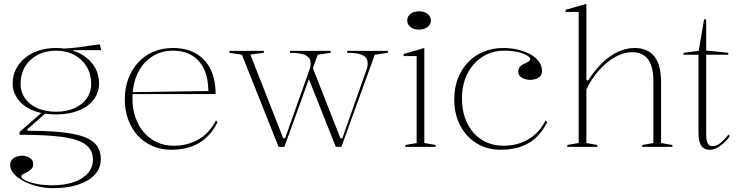

<svg xmlns="http://www.w3.org/2000/svg" viewBox="-20 -765 3859 1000"><path d="M255 215Q214 215 174 205Q134 195 102.5 178Q71 161 52 139.5Q33 118 33 96Q33 79 41.5 68Q50 57 64 51.5Q78 46 93 46Q117 46 135 57.5Q153 69 153 90Q153 103 146.5 111.5Q140 120 131 126Q122 132 112.5 136Q103 140 97 144Q91 148 91 153Q91 164 113 175Q135 186 172 193Q209 200 251 200Q316 200 364 183.5Q412 167 438 137Q464 107 464 66Q464 30 444 5Q424 -20 380 -35Q336 -50 262.5 -56.5Q189 -63 82 -63V-78L205 -185L217 -175L123 -92L124 -84Q208 -84 271.5 -79Q335 -74 379.5 -63.5Q424 -53 451.5 -36Q479 -19 492 6Q505 31 505 63Q505 111 474 144.5Q443 178 387.5 196.5Q332 215 255 215ZM271 -169Q222 -169 181 -180Q140 -191 110 -212.5Q80 -234 63 -264Q46 -294 46 -330Q46 -371 63 -404.5Q80 -438 110 -463Q140 -488 181 -501.5Q222 -515 272 -515Q320 -515 360.5 -501.5Q401 -488 431.5 -463.5Q462 -439 479 -405Q496 -371 496 -330Q496 -296 480.5 -266Q465 -236 435.5 -214.5Q406 -193 364.5 -181Q323 -169 271 -169ZM272 -183Q327 -183 368 -201.5Q409 -220 432 -253Q455 -286 455 -328Q455 -378 432 -417Q409 -456 368 -478.5Q327 -501 272 -501Q217 -501 175 -478.5Q133 -456 110 -417Q87 -378 87 -328Q87 -286 110 -253Q133 -220 175 -201.5Q217 -183 272 -183ZM361 -491 309 -512Q329 -513 348.5 -514.5Q368 -516 388 -518.5Q408 -521 427 -524Q446 -527 464 -529.5Q482 -532 500 -534L507 -504H361Z M881 -515Q952 -515 1002 -485.5Q1052 -456 1077.5 -402.5Q1103 -349 1103 -275H670V-285L1065 -291Q1065 -356 1043.5 -403Q1022 -450 981 -475.5Q940 -501 880 -501Q819 -501 771.5 -470Q724 -439 697 -383Q670 -327 670 -251Q670 -198 685.5 -153.5Q701 -109 729 -76Q757 -43 796.5 -24.5Q836 -6 884 -6Q921 -6 954 -14.5Q987 -23 1014.5 -39Q1042 -55 1065 -80Q1088 -105 1105 -138L1113 -128Q1094 -90 1069 -63Q1044 -36 1013.5 -18.5Q983 -1 947.5 7Q912 15 871 15Q817 15 772.5 -5Q728 -25 696.5 -60Q665 -95 647.5 -143Q630 -191 630 -247Q630 -307 648.5 -355.5Q667 -404 700 -440Q733 -476 779 -495.5Q825 -515 881 -515Z M1606 -419 1753 -45H1763L1891 -408Q1893 -413 1894 -420Q1895 -427 1895 -434Q1895 -448 1890 -458Q1885 -468 1872.5 -475.5Q1860 -483 1839 -486.5Q1818 -490 1788 -490V-500H2000V-490L1932 -480L1758 0H1729L1584 -365ZM1431 0 1240 -480 1175 -490V-500H1354V-490L1284 -481L1455 -45H1465L1594 -408Q1596 -413 1597 -420Q1598 -427 1598 -434Q1598 -448 1592.5 -458Q1587 -468 1574.5 -475.5Q1562 -483 1541.5 -486.5Q1521 -490 1490 -490V-500H1702V-490L1635 -480L1461 0Z M2162 -611Q2144 -611 2130.5 -617Q2117 -623 2109 -633.5Q2101 -644 2101 -658Q2101 -673 2109 -683.5Q2117 -694 2130.5 -700Q2144 -706 2162 -706Q2180 -706 2194 -700Q2208 -694 2216 -683.5Q2224 -673 2224 -658Q2224 -644 2216 -633.5Q2208 -623 2194 -617Q2180 -611 2162 -611ZM2091 0V-10L2150 -20V-473H2082V-484L2190 -515V-20L2249 -10V0Z M2587 15Q2517 15 2462.5 -18.5Q2408 -52 2377 -111Q2346 -170 2346 -247Q2346 -307 2364.5 -355.5Q2383 -404 2417 -440Q2451 -476 2498 -495.5Q2545 -515 2602 -515Q2641 -515 2677 -506.5Q2713 -498 2741.5 -482.5Q2770 -467 2786.5 -444.5Q2803 -422 2803 -395Q2803 -379 2794.5 -369Q2786 -359 2771.5 -354Q2757 -349 2741 -349Q2718 -349 2698.5 -360Q2679 -371 2679 -393Q2679 -406 2688.5 -417.5Q2698 -429 2717 -436Q2742 -448 2742 -457Q2742 -465 2726 -475.5Q2710 -486 2679.5 -493.5Q2649 -501 2605 -501Q2557 -501 2517 -482.5Q2477 -464 2447.5 -430.5Q2418 -397 2402 -352Q2386 -307 2386 -252Q2386 -197 2401.5 -152Q2417 -107 2445.5 -74.5Q2474 -42 2513.5 -24Q2553 -6 2601 -6Q2652 -6 2693 -21Q2734 -36 2766.5 -65Q2799 -94 2822 -138L2830 -128Q2810 -90 2785.5 -62.5Q2761 -35 2730.5 -18Q2700 -1 2664 7Q2628 15 2587 15Z M3482 -10V0H3325V-10L3383 -20V-342Q3383 -418 3355.5 -455.5Q3328 -493 3272 -493Q3238 -493 3204 -478Q3170 -463 3138 -436Q3106 -409 3079.5 -374Q3053 -339 3034 -299V-20L3091 -10V0H2935V-10L2994 -20V-703H2926V-714L3034 -745V-350L3042 -344Q3076 -398 3115 -436Q3154 -474 3197 -494.5Q3240 -515 3285 -515Q3320 -515 3346 -503.5Q3372 -492 3389 -470Q3406 -448 3414.5 -415Q3423 -382 3423 -338V-20Z M3678 15Q3646 15 3632 -6.5Q3618 -28 3618 -75V-480H3540V-490L3619 -500L3647 -664H3658V-502L3773 -490V-480H3658V-66Q3658 -32 3666 -18Q3674 -4 3691 -4Q3713 -4 3733.5 -21Q3754 -38 3774 -64L3781 -56Q3773 -44 3761.5 -32Q3750 -20 3736.5 -9Q3723 2 3708 8.5Q3693 15 3678 15Z"/></svg>

Font: Kalnia ExtraLight
Style: Regular
Weight: 250
Designer: Frida Medrano
Foundry: Frida Medrano
Version: Version 1.105